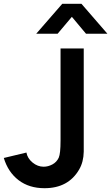

<svg xmlns="http://www.w3.org/2000/svg" viewBox="-20 -975 585 1010"><path d="M283 -797.5H170.5L307.5 -955H408.5L545 -797.5H432.5L358 -886.5ZM214 15Q133 15 77.8 -27.2Q22.5 -69.5 0 -144L119 -172.5Q124.5 -142 151.2 -120Q178 -98 209.5 -98Q233 -98 255.5 -110Q278 -122 289 -145.5Q298.5 -167 298.5 -235.5V-720H420.5V-235.5V-177Q419.5 -123 396.5 -83.5Q339.5 15 214 15Z"/></svg>

Font: Vortex Mix
Style: Bold
Weight: 700
Designer: Mikhail Sharanda
Foundry: Mikhail Sharanda
Version: Version 4.504;Glyphs 3.1.2 (3151)